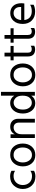

<svg xmlns="http://www.w3.org/2000/svg" viewBox="1602 -2349 758 4002"><g transform="rotate(-90 1981.0 -348.0)"><path d="M422 -18Q374 11 304 11Q184 11 113.5 -65.5Q43 -142 43 -252Q43 -360 113.5 -438Q184 -516 306 -516Q371 -516 422 -488V-413Q376 -444 314 -444Q228 -444 176.5 -388.5Q125 -333 125 -251Q126 -169 175 -114.5Q224 -60 314 -60Q372 -60 422 -93Z M990 -252Q990 -139 926 -65Q862 9 750 9Q641 9 577.5 -64.5Q514 -138 514 -250Q514 -363 579.5 -438.5Q645 -514 750 -514Q865 -514 927.5 -440Q990 -366 990 -252ZM596 -251Q596 -172 638 -116.5Q680 -61 750 -61Q826 -61 867 -115.5Q908 -170 908 -251Q908 -335 869 -389.5Q830 -444 750 -444Q678 -444 637 -388Q596 -332 596 -251Z M1506 0H1427V-328Q1427 -384 1398.5 -413.5Q1370 -443 1324 -443Q1267 -443 1225.5 -399Q1184 -355 1184 -277V0H1106V-507H1184V-419Q1229 -514 1344 -514Q1418 -514 1462 -469Q1506 -424 1506 -349Z M1698 -248Q1698 -166 1738 -115Q1778 -64 1839 -64Q1901 -64 1944.5 -110Q1988 -156 1988 -257Q1988 -353 1943 -398Q1898 -443 1844 -443Q1781 -443 1739.5 -392.5Q1698 -342 1698 -248ZM2067 0H1988V-75Q1934 8 1832 8Q1731 8 1673.5 -67Q1616 -142 1616 -249Q1616 -368 1677 -441.5Q1738 -515 1834 -515Q1933 -515 1988 -430V-707H2067Z M2659 -252Q2659 -139 2595 -65Q2531 9 2419 9Q2310 9 2246.5 -64.5Q2183 -138 2183 -250Q2183 -363 2248.5 -438.5Q2314 -514 2419 -514Q2534 -514 2596.5 -440Q2659 -366 2659 -252ZM2265 -251Q2265 -172 2307 -116.5Q2349 -61 2419 -61Q2495 -61 2536 -115.5Q2577 -170 2577 -251Q2577 -335 2538 -389.5Q2499 -444 2419 -444Q2347 -444 2306 -388Q2265 -332 2265 -251Z M3029 -13Q2996 5 2955 5Q2805 5 2805 -148V-443H2724V-507H2805V-633H2884V-507H3024V-443H2884V-146Q2884 -65 2960 -65Q2999 -65 3029 -88Z M3398 -13Q3365 5 3324 5Q3174 5 3174 -148V-443H3093V-507H3174V-633H3253V-507H3393V-443H3253V-146Q3253 -65 3329 -65Q3368 -65 3398 -88Z M3883 -26Q3824 5 3739 5Q3624 5 3553.5 -65.5Q3483 -136 3483 -252Q3483 -373 3546 -443Q3609 -513 3708 -513Q3803 -513 3859 -452Q3915 -391 3915 -279Q3915 -247 3910 -220H3564Q3573 -145 3621 -105Q3669 -65 3747 -65Q3832 -65 3883 -100ZM3708 -444Q3651 -444 3611 -403Q3571 -362 3564 -286H3836V-306Q3836 -369 3802 -406.5Q3768 -444 3708 -444Z"/></g></svg>

Font: Hind Vadodara
Style: Regular
Weight: 400
Designer: Hitesh Malaviya
Foundry: Indian Type Foundry
Version: Version 1.001;PS 1.0;hotconv 1.0.86;makeotf.lib2.5.63406; tt